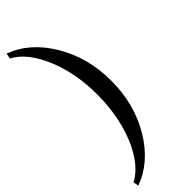

<svg xmlns="http://www.w3.org/2000/svg" viewBox="-311 -792 966 966"><g transform="rotate(-45 172.0 -309.0)"><path d="M-2 131.8Q51.3 104.5 93 40Q134.8 -24.4 158.4 -115.5Q182.1 -206.5 182.1 -309.1Q182.1 -463.4 130.6 -585.2Q79.1 -707 -1 -749L4.9 -777.8Q125.5 -733.9 203.1 -604.2Q280.8 -474.6 280.8 -309.1Q280.8 -142.6 203.1 -12.9Q125.5 116.7 3.9 160.2Z"/></g></svg>

Font: Fin Serif Display
Style: Italic
Weight: 400
Designer: J. Blake Harris
Version: Version 1.006;FEAKit 1.0